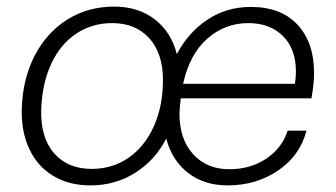

<svg xmlns="http://www.w3.org/2000/svg" viewBox="-20 -552 1018 582"><path d="M46 -223Q49 -314 85.5 -384Q122 -454 184.5 -493Q247 -532 326 -532Q399 -532 449 -493.5Q499 -455 516 -388Q551 -454 609 -492.5Q667 -531 740 -531Q832 -531 882 -477Q932 -423 932 -331Q932 -297 924 -254H528Q524 -222 524 -208Q524 -130 565.5 -84.5Q607 -39 675 -39Q739 -39 787 -71Q835 -103 852 -156H909Q890 -81 823.5 -35.5Q757 10 670 10Q599 10 550 -28Q501 -66 484 -132Q450 -66 389.5 -28Q329 10 254 10Q190 10 142 -18.5Q94 -47 69 -100Q44 -153 46 -223ZM474 -310Q474 -390 432.5 -436Q391 -482 320 -482Q259 -482 211 -450Q163 -418 135.5 -359Q108 -300 105 -222Q102 -136 143.5 -88Q185 -40 258 -40Q321 -40 370 -74Q419 -108 446.5 -169.5Q474 -231 474 -310ZM874 -298Q877 -318 877 -335Q877 -404 837.5 -443Q798 -482 733 -482Q662 -482 608.5 -435Q555 -388 535 -298Z"/></svg>

Font: Mona Sans Light
Style: Italic
Weight: 300
Italic angle: -11.7°
Designer: Deni Anggara
Foundry: GitHub
Version: Version 2.000